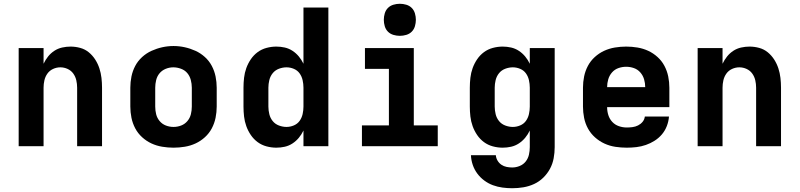

<svg xmlns="http://www.w3.org/2000/svg" viewBox="-20 -775 4240 1018"><path d="M79 0V-520H211V-437Q221 -458 235 -475.5Q249 -493 268 -505.5Q287 -518 309.5 -523Q332 -528 354 -528Q380 -528 405.5 -521Q431 -514 451 -497.5Q471 -481 485 -459Q499 -437 507 -412.5Q515 -388 518 -362Q521 -336 521 -310V0H389V-310Q389 -330 384.5 -349.5Q380 -369 368.5 -385Q357 -401 338.5 -409.5Q320 -418 300 -418Q280 -418 261.5 -409.5Q243 -401 231.5 -385Q220 -369 215.5 -349.5Q211 -330 211 -310V0Z M900 8Q870 8 840 3Q810 -2 783 -14.5Q756 -27 733.5 -47.5Q711 -68 697 -94.5Q683 -121 677 -150.5Q671 -180 671 -210V-310Q671 -340 677 -369.5Q683 -399 697 -425.5Q711 -452 733.5 -472.5Q756 -493 783.5 -505.5Q811 -518 840.5 -524.5Q870 -531 900 -531Q930 -531 959.5 -524.5Q989 -518 1016.5 -505.5Q1044 -493 1066.5 -472.5Q1089 -452 1103 -425.5Q1117 -399 1123 -369.5Q1129 -340 1129 -310V-210Q1129 -180 1123 -150.5Q1117 -121 1103 -94.5Q1089 -68 1066.5 -47.5Q1044 -27 1017 -14.5Q990 -2 960 3Q930 8 900 8ZM900 -102Q921 -102 940.5 -109.5Q960 -117 973.5 -133Q987 -149 992 -169Q997 -189 997 -210V-310Q997 -331 991.5 -351.5Q986 -372 973 -387.5Q960 -403 939.5 -410.5Q919 -418 899 -418Q878 -418 858.5 -410Q839 -402 826 -386.5Q813 -371 808 -350.5Q803 -330 803 -310V-210Q803 -189 808 -169Q813 -149 826.5 -133Q840 -117 859.5 -109.5Q879 -102 900 -102Z M1445 8Q1419 8 1393 1Q1367 -6 1346 -21.5Q1325 -37 1310 -59Q1295 -81 1286 -106Q1277 -131 1274 -157.5Q1271 -184 1271 -210V-310Q1271 -336 1274 -362.5Q1277 -389 1286 -414Q1295 -439 1310 -461Q1325 -483 1346 -498.5Q1367 -514 1393 -521Q1419 -528 1445 -528Q1468 -528 1490 -523Q1512 -518 1531 -505.5Q1550 -493 1564.5 -475.5Q1579 -458 1589 -437V-735H1721V0H1589V-83Q1579 -62 1564.5 -44.5Q1550 -27 1531 -14.5Q1512 -2 1490 3Q1468 8 1445 8ZM1499 -102Q1519 -102 1538 -110Q1557 -118 1568.5 -134Q1580 -150 1584.5 -170Q1589 -190 1589 -210V-310Q1589 -330 1584.5 -350Q1580 -370 1568.5 -386Q1557 -402 1538 -410Q1519 -418 1499 -418Q1479 -418 1459 -410.5Q1439 -403 1426 -387Q1413 -371 1408 -350.5Q1403 -330 1403 -310V-210Q1403 -190 1408 -169.5Q1413 -149 1426 -133Q1439 -117 1459 -109.5Q1479 -102 1499 -102Z M1899 0V-110H2042V-410H1915V-520H2174V-110H2301V0ZM2100 -585Q2083 -585 2066 -590Q2049 -595 2037 -607Q2025 -619 2020 -636Q2015 -653 2015 -670Q2015 -687 2020 -704Q2025 -721 2037 -733Q2049 -745 2066 -750Q2083 -755 2100 -755Q2117 -755 2134 -750Q2151 -745 2163 -733Q2175 -721 2180 -704Q2185 -687 2185 -670Q2185 -653 2180 -636Q2175 -619 2163 -607Q2151 -595 2134 -590Q2117 -585 2100 -585Z M2696 223Q2670 223 2644 219.5Q2618 216 2593.5 207Q2569 198 2547.5 182Q2526 166 2510.5 145Q2495 124 2486.5 99Q2478 74 2477 48H2609Q2610 63 2618 76.5Q2626 90 2638.5 98.5Q2651 107 2666 110Q2681 113 2696 113Q2716 113 2735.5 105Q2755 97 2767.5 81Q2780 65 2784.5 45Q2789 25 2789 5V-83Q2779 -62 2764.5 -44.5Q2750 -27 2731 -14.5Q2712 -2 2690 3Q2668 8 2645 8Q2619 8 2593 1Q2567 -6 2546 -21.5Q2525 -37 2510 -59Q2495 -81 2486 -106Q2477 -131 2474 -157.5Q2471 -184 2471 -210V-310Q2471 -336 2474 -362.5Q2477 -389 2486 -414Q2495 -439 2510 -461Q2525 -483 2546 -498.5Q2567 -514 2593 -521Q2619 -528 2645 -528Q2668 -528 2690 -523Q2712 -518 2731 -505.5Q2750 -493 2764.5 -475.5Q2779 -458 2789 -437V-520H2921V5Q2921 35 2915.5 64.5Q2910 94 2896 120Q2882 146 2860.5 167Q2839 188 2812 200.5Q2785 213 2755.5 218Q2726 223 2696 223ZM2699 -102Q2719 -102 2738 -110Q2757 -118 2768.5 -134Q2780 -150 2784.5 -170Q2789 -190 2789 -210V-310Q2789 -330 2784.5 -350Q2780 -370 2768.5 -386Q2757 -402 2738 -410Q2719 -418 2699 -418Q2679 -418 2659 -410.5Q2639 -403 2626 -387Q2613 -371 2608 -350.5Q2603 -330 2603 -310V-210Q2603 -190 2608 -169.5Q2613 -149 2626 -133Q2639 -117 2659 -109.5Q2679 -102 2699 -102Z M3303 8Q3273 8 3243 3.5Q3213 -1 3185.5 -13.5Q3158 -26 3135 -46.5Q3112 -67 3097.5 -93.5Q3083 -120 3077 -150Q3071 -180 3071 -210V-310Q3071 -340 3077 -369.5Q3083 -399 3097 -425.5Q3111 -452 3133.5 -472.5Q3156 -493 3183 -505.5Q3210 -518 3240 -523Q3270 -528 3300 -528Q3330 -528 3360 -523Q3390 -518 3417 -505.5Q3444 -493 3466.5 -472.5Q3489 -452 3503 -425.5Q3517 -399 3523 -369.5Q3529 -340 3529 -310V-207H3199Q3199 -185 3205.5 -164.5Q3212 -144 3226.5 -128.5Q3241 -113 3261.5 -106Q3282 -99 3303 -99Q3318 -99 3333.5 -101Q3349 -103 3363 -110Q3377 -117 3387 -129Q3397 -141 3399 -157H3527Q3525 -131 3515.5 -106.5Q3506 -82 3489.5 -62.5Q3473 -43 3451 -29Q3429 -15 3404.5 -6.5Q3380 2 3354.5 5Q3329 8 3303 8ZM3401 -313Q3401 -334 3395 -354.5Q3389 -375 3375 -391Q3361 -407 3341 -414Q3321 -421 3300 -421Q3279 -421 3259 -414Q3239 -407 3225 -391Q3211 -375 3205 -354.5Q3199 -334 3199 -313Z M3679 0V-520H3811V-437Q3821 -458 3835 -475.5Q3849 -493 3868 -505.5Q3887 -518 3909.5 -523Q3932 -528 3954 -528Q3980 -528 4005.5 -521Q4031 -514 4051 -497.5Q4071 -481 4085 -459Q4099 -437 4107 -412.5Q4115 -388 4118 -362Q4121 -336 4121 -310V0H3989V-310Q3989 -330 3984.5 -349.5Q3980 -369 3968.5 -385Q3957 -401 3938.5 -409.5Q3920 -418 3900 -418Q3880 -418 3861.5 -409.5Q3843 -401 3831.5 -385Q3820 -369 3815.5 -349.5Q3811 -330 3811 -310V0Z"/></svg>

Font: Iosevka Custom XBdEx
Style: Regular
Weight: 800
Width: 7
Monospace: yes
Designer: Belleve Invis
Foundry: Belleve Invis
Version: Version 11.2.4; ttfautohint (v1.8.4)